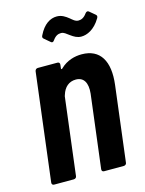

<svg xmlns="http://www.w3.org/2000/svg" viewBox="-109 -773 632 839"><g transform="rotate(-15 207.0 -353.5)"><path d="M230 -632C244 -632 251 -623 266 -613C281 -602 295 -594 313 -594C338 -594 373 -608 400 -654C404 -661 403 -666 398 -670L373 -691C368 -696 361 -694 356 -687C344 -670 331 -665 319 -665C304 -665 294 -676 284 -684C269 -696 253 -707 231 -707C201 -707 171 -689 149 -644C145 -637 146 -632 151 -628L177 -606C182 -601 188 -602 193 -610C205 -627 217 -632 230 -632ZM293 -519C262 -519 226 -510 197 -482C194 -478 190 -478 190 -482L192 -499C193 -506 189 -511 182 -511H93C86 -511 81 -506 80 -499L20 -12C19 -5 23 0 30 0H119C126 0 132 -5 132 -12L175 -361C176 -363 176 -365 177 -367C187 -400 209 -419 240 -419C276 -419 292 -391 287 -343L246 -12C245 -5 249 0 256 0H345C352 0 358 -5 358 -12L400 -352C413 -457 377 -519 293 -519Z"/></g></svg>

Font: Barlow Condensed SemiBold
Style: Italic
Weight: 600
Width: 3
Italic angle: -7°
Designer: Jeremy Tribby
Foundry: Tribby Type
Version: Version 1.422;hotconv 1.0.109;makeotfexe 2.5.65596